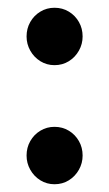

<svg xmlns="http://www.w3.org/2000/svg" viewBox="-20 -466 282 495"><path d="M120.5 9Q100.5 9 84 -1.2Q67.5 -11.5 58 -28.5Q48.5 -45.5 48.5 -65Q48.5 -85.5 58 -102.2Q67.5 -119 84 -129Q100.5 -139 120.5 -139Q141 -139 157.5 -129Q174 -119 183.5 -102.2Q193 -85.5 193 -65Q193 -45.5 183.5 -28.5Q174 -11.5 157.5 -1.2Q141 9 120.5 9ZM120.5 -298Q100.5 -298 84 -308.2Q67.5 -318.5 58 -335.5Q48.5 -352.5 48.5 -372Q48.5 -392.5 58 -409.2Q67.5 -426 84 -436Q100.5 -446 120.5 -446Q141 -446 157.5 -436Q174 -426 183.5 -409.2Q193 -392.5 193 -372Q193 -352.5 183.5 -335.5Q174 -318.5 157.5 -308.2Q141 -298 120.5 -298Z"/></svg>

Font: Fraunces 28pt
Style: Regular
Weight: 400
Version: Version 1.000;[b76b70a41]